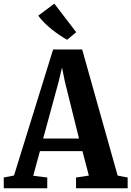

<svg xmlns="http://www.w3.org/2000/svg" viewBox="-36 -1014 708 1034"><path d="M39.5 -69 250 -747.5H406.5L597.5 -68.5L651.5 -58V0H373.5V-58L442.5 -68.5L408 -200H179L143 -67.5L218.5 -58V0H-15.5L-16 -58ZM389.5 -268 313 -576 298 -650.5 280 -575 196.5 -268ZM325.5 -800Q306.5 -810.5 285.5 -824.5Q264.5 -838.5 243.5 -855.2Q222.5 -872 203.5 -890.8Q184.5 -909.5 170 -929.5L256.5 -994.5L374.5 -840.5L326 -800Z"/></svg>

Font: Merriweather 24pt SemiCondensed
Style: Bold
Weight: 700
Width: 4
Designer: Eben Sorkin
Foundry: Eben Sorkin
Version: Version 2.100